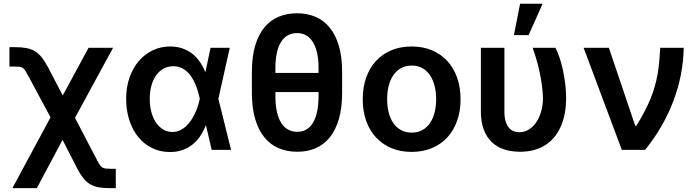

<svg xmlns="http://www.w3.org/2000/svg" viewBox="-20 -801 3728 1026"><path d="M250 -174 132.8 -392.4Q122.9 -411.2 116.1 -421.9Q109.4 -432.5 102.3 -437.7Q95.2 -442.8 85.4 -444.1Q75.6 -445.3 59.3 -445.3H30.5V-549H59.3Q95.2 -549 120.7 -544.2Q146.3 -539.4 166.4 -527.3Q186.4 -515.3 202.9 -494.5Q219.5 -473.7 236.5 -441.8L315.3 -290.8L453.1 -545.5H584.2L380.7 -171.2L497.2 51.8Q506 68.9 512.6 78.8Q519.2 88.8 526.6 93.6Q534.1 98.4 544.2 99.6Q554.3 100.9 570.3 100.9H598.7V204.5H570.3Q534.8 204.5 508.9 200.1Q483 195.7 462.7 184.1Q442.5 172.6 426.3 152.5Q410.2 132.5 393.5 100.9L314.3 -53.6L176.8 204.5H46.2Z M886.4 11.4Q834.9 11 792.1 -10.1Q749.3 -31.2 718.8 -68.7Q688.2 -106.2 671.2 -158.4Q654.1 -210.6 654.1 -272.7Q654.1 -334.9 672.1 -386.4Q690 -437.9 721.6 -474.8Q753.2 -511.7 796.2 -532.1Q839.1 -552.6 889.6 -552.6Q924.4 -552.6 953.3 -542.8Q982.2 -533 1005.5 -515.4Q1028.8 -497.9 1046.3 -473Q1063.9 -448.2 1076 -417.6H1078.1L1105.1 -545.5H1207.7L1147 -272.7L1214.8 0H1111.2L1081.3 -128.6H1078.5Q1066.8 -98.4 1049.2 -72.6Q1031.6 -46.9 1007.8 -28.1Q984 -9.2 953.8 1.2Q923.7 11.7 886.4 11.4ZM1047.2 -274.1Q1043.7 -291.9 1038 -311.6Q1032.3 -331.3 1024.1 -350.5Q1016 -369.7 1005 -387.3Q994 -404.8 979.6 -418.1Q965.2 -431.5 946.9 -439.3Q928.6 -447.1 906.2 -447.1Q877.5 -447.1 854 -434.3Q830.6 -421.5 814.3 -398.4Q797.9 -375.4 789.1 -343.4Q780.2 -311.4 780.2 -273.1Q780.2 -234.7 788.9 -202.2Q797.6 -169.7 813.6 -146.1Q829.5 -122.5 851.7 -109.2Q873.9 -95.9 900.9 -95.9Q922.6 -95.9 940.7 -104Q958.8 -112.2 973.7 -125.9Q988.6 -139.6 1000.7 -157.5Q1012.8 -175.4 1021.8 -195Q1030.9 -214.5 1037.3 -234.2Q1043.7 -253.9 1047.2 -271.3L1047.6 -272.7Z M1808.2 -305Q1808.2 -224.1 1790.8 -164.8Q1773.4 -105.5 1742 -66.6Q1710.6 -27.7 1666.5 -8.9Q1622.5 9.9 1568.5 9.9Q1514.2 9.9 1469.6 -8.9Q1425.1 -27.7 1393.1 -66.6Q1361.2 -105.5 1343.6 -164.8Q1326 -224.1 1326 -305V-417.3Q1326 -497.5 1343.4 -556.5Q1360.8 -615.4 1392.4 -653.9Q1424 -692.5 1468.6 -711.3Q1513.1 -730.1 1567.1 -730.1Q1621.1 -730.1 1665.5 -711.3Q1709.9 -692.5 1741.5 -653.9Q1773.1 -615.4 1790.7 -556.5Q1808.2 -497.5 1808.2 -417.3ZM1682.2 -411.2V-436.8Q1682.2 -485.1 1673.8 -520.4Q1665.5 -555.8 1650.4 -578.8Q1635.3 -601.9 1614.2 -613.1Q1593 -624.3 1567.1 -624.3Q1540.1 -624.3 1518.6 -612.6Q1497.2 -600.9 1482.2 -577.4Q1467.3 -554 1459.5 -518.8Q1451.7 -483.7 1451.7 -436.8V-411.2ZM1682.2 -308.9H1451.7V-287.3Q1451.7 -239.7 1459.7 -203.8Q1467.7 -168 1482.8 -144.2Q1497.9 -120.4 1519.7 -108.5Q1541.5 -96.6 1568.5 -96.6Q1594.1 -96.6 1615.1 -107.8Q1636 -119 1650.9 -142.4Q1665.8 -165.8 1674 -201.9Q1682.2 -237.9 1682.2 -287.3Z M2179.7 10.7Q2119.7 10.7 2071.4 -9.6Q2023.1 -29.8 1989 -66.8Q1954.9 -103.7 1936.6 -155.5Q1918.3 -207.4 1918.3 -270.6Q1918.3 -334.2 1936.6 -386Q1954.9 -437.9 1989 -475Q2023.1 -512.1 2071.4 -532.3Q2119.7 -552.6 2179.7 -552.6Q2239.7 -552.6 2288 -532.3Q2336.3 -512.1 2370.4 -475Q2404.5 -437.9 2422.8 -386Q2441.1 -334.2 2441.1 -270.6Q2441.1 -207.4 2422.8 -155.5Q2404.5 -103.7 2370.4 -66.8Q2336.3 -29.8 2288 -9.6Q2239.7 10.7 2179.7 10.7ZM2180.4 -92.3Q2213.1 -92.3 2237.6 -106.2Q2262.1 -120 2278.2 -144.2Q2294.4 -168.3 2302.6 -201Q2310.7 -233.7 2310.7 -271Q2310.7 -308.2 2302.6 -341.1Q2294.4 -373.9 2278.2 -398.3Q2262.1 -422.6 2237.6 -436.6Q2213.1 -450.6 2180.4 -450.6Q2147.4 -450.6 2122.5 -436.6Q2097.7 -422.6 2081.3 -398.3Q2065 -373.9 2056.8 -341.1Q2048.7 -308.2 2048.7 -271Q2048.7 -233.7 2056.8 -201Q2065 -168.3 2081.3 -144.2Q2097.7 -120 2122.5 -106.2Q2147.4 -92.3 2180.4 -92.3Z M2675.4 -545.5V-204.5Q2675.4 -173.7 2682 -152.5Q2688.6 -131.4 2699.6 -118.4Q2710.6 -105.5 2725 -100Q2739.3 -94.5 2755 -94.5Q2783.7 -94.5 2807.2 -109.6Q2830.6 -124.6 2847.1 -149.9Q2863.6 -175.1 2872.5 -208.1Q2881.4 -241.1 2881.4 -277Q2880.7 -308.9 2876.1 -343.4Q2871.4 -377.8 2864.2 -412.6Q2856.9 -447.4 2847.1 -481.4Q2837.4 -515.3 2826.3 -545.5H2948.5Q2959.9 -523.1 2970.2 -492.5Q2980.5 -462 2988.1 -426.7Q2995.7 -391.3 3000.5 -353.2Q3005.3 -315 3005.3 -277Q3005.3 -237.9 2999.1 -201.3Q2992.9 -164.8 2979.9 -132.8Q2967 -100.9 2947.1 -74.6Q2927.2 -48.3 2899.9 -29.5Q2872.5 -10.7 2837.4 -0.4Q2802.2 9.9 2758.9 9.9Q2712 9.9 2673.5 -2.8Q2634.9 -15.6 2607.4 -42.1Q2579.9 -68.5 2564.8 -109.2Q2549.7 -149.9 2549.7 -206V-545.5ZM2759.2 -781.2H2879.6L2804.7 -613.3H2726.2Z M3098.7 -545.5H3233.7L3374.6 -128.6H3380.3Q3404.8 -168.3 3423.5 -203.8Q3442.1 -239.3 3455.8 -272.7Q3469.5 -306.1 3478.7 -338.2Q3487.9 -370.4 3493.8 -403.4Q3499.6 -436.4 3502.8 -471.6Q3506 -506.7 3507.8 -545.5H3633.5Q3632.5 -474.8 3618.8 -403.8Q3605.1 -332.7 3579.2 -263.7Q3553.3 -194.6 3515.3 -128.2Q3477.3 -61.8 3427.2 0H3302.9Z"/></svg>

Font: Interop SemBd
Style: Regular
Weight: 600
Designer: Rasmus Andersson, Google, Jang Haemin
Foundry: jhaemin
Version: Version 1.008